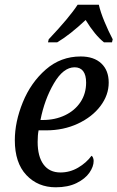

<svg xmlns="http://www.w3.org/2000/svg" viewBox="-20 -786 499 816"><path d="M43 -190Q43 -268 77 -351.5Q111 -435 174.5 -490.5Q238 -546 323 -546Q379 -546 410.5 -516.5Q442 -487 442 -435Q442 -382 407 -335.5Q372 -289 311 -260.5Q250 -232 176 -232H144Q140 -212 140 -183Q140 -121 165 -87Q190 -53 237 -53Q277 -53 312 -73.5Q347 -94 369 -124Q373 -122 375.5 -115.5Q378 -109 378 -102Q378 -78 360 -52Q342 -26 305.5 -8Q269 10 217 10Q141 10 92 -42Q43 -94 43 -190ZM162 -276Q214 -276 256 -296Q298 -316 322 -352Q346 -388 346 -435Q346 -467 333.5 -483.5Q321 -500 297 -500Q249 -500 209 -431.5Q169 -363 152 -276ZM187 -619Q275 -712 310 -766H400Q407 -735 424 -694Q441 -653 459 -619L456 -606H422Q383 -637 344 -701Q277 -638 223 -606H184Z"/></svg>

Font: Noto Serif Narrow
Style: Italic
Weight: 400
Width: 4
Italic angle: -12°
Designer: Monotype Design Team
Foundry: Monotype Imaging Inc.
Version: Version 1.001